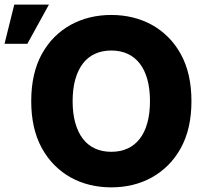

<svg xmlns="http://www.w3.org/2000/svg" viewBox="-32 -802 864 832"><path d="M149.1 -567.5Q172.6 -610.1 204.5 -641.9Q236.5 -673.7 275.2 -694.8Q313.9 -715.9 358.1 -726.6Q402.3 -737.2 450.3 -737.2Q498.2 -737.2 542.4 -726.6Q586.6 -715.9 625.2 -694.8Q663.7 -673.7 695.8 -641.9Q728 -610.1 751.4 -567.5Q797.6 -484 797.6 -363.6Q797.6 -243.6 751.4 -160.2Q728 -117.5 695.8 -85.8Q663.7 -54 625.2 -32.7Q586.6 -11.4 542.4 -0.7Q498.2 9.9 450.3 9.9Q402.3 9.9 358 -0.7Q313.6 -11.4 275 -32.7Q236.5 -54 204.5 -85.9Q172.6 -117.9 149.1 -160.5Q103.3 -244.3 103.3 -363.6Q103.3 -484 149.1 -567.5ZM282.7 -363.6Q282.7 -310.4 294.2 -269.4Q305.8 -228.3 327.2 -200.5Q348.7 -172.6 379.8 -158.4Q410.9 -144.2 450.3 -144.2Q489.7 -144.2 520.8 -158.4Q551.8 -172.6 573.5 -200.5Q595.2 -228.3 606.5 -269.4Q617.9 -310.4 617.9 -363.6Q617.9 -416.9 606.5 -457.9Q595.2 -498.9 573.5 -526.8Q551.8 -554.7 520.8 -568.9Q489.7 -583.1 450.3 -583.1Q410.9 -583.1 379.8 -568.9Q348.7 -554.7 327.2 -526.8Q305.8 -498.9 294.2 -457.9Q282.7 -416.9 282.7 -363.6ZM29.8 -782H180L86.6 -612.2H-12.4Z"/></svg>

Font: Inter P Extra Bold
Style: Regular
Weight: 800
Designer: Rasmus Andersson
Foundry: rsms
Version: Version 3.018;git-588b23468